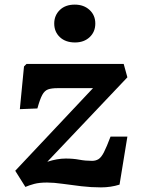

<svg xmlns="http://www.w3.org/2000/svg" viewBox="-20 -800 615 832"><path d="M95 -523H516L532 -465L185 -99Q228 -113 265 -113Q297 -113 323.5 -108Q350 -103 379 -103Q395 -103 407 -110.5Q419 -118 430.5 -140.5Q442 -163 459 -208H532L498 0Q460 12 417.5 12Q375 12 332.5 7Q290 2 251.5 -3.5Q213 -9 184 -9Q150 -9 128 -3Q106 3 90 10L46 -60L383 -418H230Q203 -418 188 -412.5Q173 -407 163 -388.5Q153 -370 142 -330L66 -327L84 -512ZM215 -698Q215 -733 239 -756.5Q263 -780 304 -780Q343 -780 368 -757Q393 -734 393 -698Q393 -662 368.5 -639Q344 -616 305 -616Q264 -616 239.5 -639Q215 -662 215 -698Z"/></svg>

Font: Literata 7pt
Style: Bold Italic
Weight: 700
Italic angle: -2°
Designer: Latin by Veronika Burian and Jose Scaglione. Greek by Irene Vlachou. Cyrillic by Vera Evstafieva
Foundry: TypeTogether
Version: Version 3.002